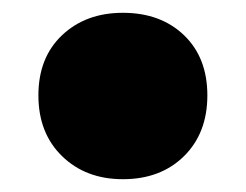

<svg xmlns="http://www.w3.org/2000/svg" viewBox="-20 -439 384 300"><path d="M172 -159Q114 -159 77 -195Q40 -231 40 -290Q40 -349 77 -384Q114 -419 172 -419Q231 -419 267.5 -384Q304 -349 304 -290Q304 -231 267.5 -195Q231 -159 172 -159Z"/></svg>

Font: Montserrat Black
Style: Regular
Weight: 900
Designer: Julieta Ulanovsky
Foundry: Julieta Ulanovsky
Version: Version 9.000; ttfautohint (v1.8.4.7-5d5b)